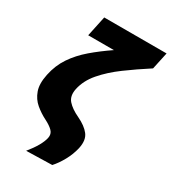

<svg xmlns="http://www.w3.org/2000/svg" viewBox="-220 -845 1030 1155"><g transform="rotate(30 294.5 -268.0)"><path d="M150 196.5Q183 156 201.8 122.5Q220.5 89 226 63.5Q232.5 33.5 212.8 13.8Q193 -6 157 -24Q117 -44 82.5 -73Q48 -102 31.8 -147.2Q15.5 -192.5 30 -261.5Q45 -334 83.2 -390.8Q121.5 -447.5 178 -496Q234.5 -544.5 304.5 -592H126L156 -733H589L563.5 -614.5Q480.5 -561 408.2 -507.8Q336 -454.5 286.8 -397.2Q237.5 -340 223.5 -274.5Q212.5 -222 239.8 -191.2Q267 -160.5 319.5 -136Q377.5 -108.5 404.2 -73.5Q431 -38.5 418 22Q407 71 382 116.2Q357 161.5 329 192Z"/></g></svg>

Font: Commissioner ExtraBold
Style: Italic
Weight: 800
Italic angle: -12°
Designer: Kostas Bartsokas
Foundry: Kostas Bartsokas
Version: Version 1.000; ttfautohint (v1.8.3)